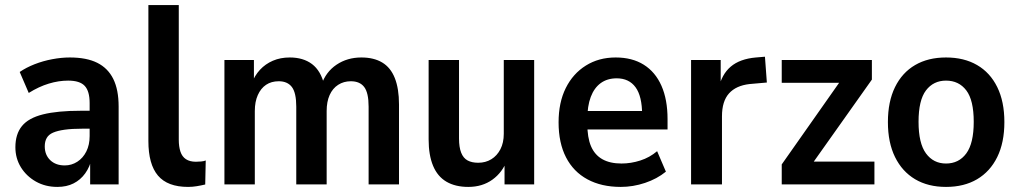

<svg xmlns="http://www.w3.org/2000/svg" viewBox="-20 -725 4005 755"><path d="M205.5 10Q158.5 10 121.2 -11Q84 -32 62.2 -67.2Q40.5 -102.5 40.5 -146Q40.5 -197.5 66.2 -229.2Q92 -261 149 -275.2Q206 -289.5 298 -289.5H346.5V-219H305Q263 -219 234.5 -215Q206 -211 188.8 -203.5Q171.5 -196 163.8 -182.5Q156 -169 156 -149.5Q156 -116 177.5 -95.2Q199 -74.5 234.5 -74.5Q261.5 -74.5 284 -89Q306.5 -103.5 319.5 -129.5Q332.5 -155.5 332.5 -190V-319.5Q332.5 -366.5 313.2 -387.2Q294 -408 248 -408Q210.5 -408 171.8 -396.2Q133 -384.5 93 -359.5L57.5 -442Q83 -459.5 116.2 -472.5Q149.5 -485.5 185.5 -492.2Q221.5 -499 254.5 -499Q320.5 -499 362.5 -478Q404.5 -457 425.5 -414.5Q446.5 -372 446.5 -306V0H334.5V-104H341.5Q333.5 -69 315 -43.2Q296.5 -17.5 269.2 -3.8Q242 10 205.5 10Z M719.5 10Q639 10 601.2 -34.5Q563.5 -79 563.5 -170.5V-705H683V-175.5Q683 -148.5 689.5 -128.8Q696 -109 711.2 -99Q726.5 -89 750 -89Q760 -89 771 -90Q782 -91 789 -94L787 0.5Q770 4.5 753.5 7.2Q737 10 719.5 10Z M862.5 0V-489H978.5V-395.5H969Q981 -427.5 1002.2 -450.5Q1023.5 -473.5 1053 -486.2Q1082.5 -499 1119.5 -499Q1172.5 -499 1207 -473Q1241.5 -447 1255 -391.5H1244Q1261 -442 1303.2 -470.5Q1345.5 -499 1401 -499Q1450 -499 1483 -479.2Q1516 -459.5 1532.5 -418Q1549 -376.5 1549 -314V0H1429.5V-305.5Q1429.5 -360 1412.2 -382.8Q1395 -405.5 1359.5 -405.5Q1331.5 -405.5 1309.8 -391.5Q1288 -377.5 1276.2 -351.2Q1264.5 -325 1264.5 -288.5V0H1145V-305.5Q1145 -360 1127.8 -382.8Q1110.5 -405.5 1076 -405.5Q1047 -405.5 1026.2 -391.5Q1005.5 -377.5 993.8 -351.2Q982 -325 982 -288.5V0Z M1821.5 10Q1770.5 10 1735.5 -10.5Q1700.5 -31 1683 -73Q1665.5 -115 1665.5 -176.5V-489H1785V-180.5Q1785 -146 1793.5 -124.5Q1802 -103 1818.8 -94Q1835.5 -85 1860.5 -85Q1889.5 -85 1912 -98.8Q1934.5 -112.5 1947.8 -138.2Q1961 -164 1961 -199V-489H2080.5V0H1964V-96.5H1974.5Q1956 -47 1916.2 -18.5Q1876.5 10 1821.5 10Z M2421 10Q2345 10 2290 -19.8Q2235 -49.5 2205.8 -106.2Q2176.5 -163 2176.5 -244Q2176.5 -322 2204.8 -378.8Q2233 -435.5 2283.8 -467.2Q2334.5 -499 2401 -499Q2466 -499 2511.5 -470.5Q2557 -442 2581 -387.8Q2605 -333.5 2605 -257V-216H2273V-288.5H2520L2505 -273Q2505 -346.5 2479.2 -381.8Q2453.5 -417 2405 -417Q2368 -417 2342.2 -398.2Q2316.5 -379.5 2303 -343.8Q2289.5 -308 2289.5 -255.5V-238.5Q2289.5 -184 2304 -150Q2318.5 -116 2348.5 -99Q2378.5 -82 2424 -82Q2461 -82 2497.8 -93.8Q2534.5 -105.5 2564 -130.5L2598.5 -50Q2563.5 -21.5 2516.5 -5.8Q2469.5 10 2421 10Z M2697.5 0V-489H2814V-374.5H2805Q2817.5 -432.5 2853.5 -463Q2889.5 -493.5 2952.5 -499L2988 -502L2995.5 -400.5L2927.5 -394.5Q2874.5 -388.5 2846.8 -357.8Q2819 -327 2819 -267.5V0Z M3054 0V-78.5L3301.5 -430.5V-399.5H3054V-489H3408.5V-412L3158 -58.5V-89.5H3418.5V0Z M3700 10Q3629.5 10 3578.5 -20.2Q3527.5 -50.5 3499.5 -107.5Q3471.5 -164.5 3471.5 -245Q3471.5 -325.5 3499.5 -382.5Q3527.5 -439.5 3578.5 -469.2Q3629.5 -499 3700 -499Q3771 -499 3822.2 -469.2Q3873.5 -439.5 3901.5 -382.5Q3929.5 -325.5 3929.5 -245Q3929.5 -164.5 3901.5 -107.5Q3873.5 -50.5 3822.2 -20.2Q3771 10 3700 10ZM3700 -82Q3750.5 -82 3779.8 -121.8Q3809 -161.5 3809 -246Q3809 -331 3779.8 -369.5Q3750.5 -408 3700 -408Q3650.5 -408 3621.2 -369.5Q3592 -331 3592 -246Q3592 -161.5 3621.2 -121.8Q3650.5 -82 3700 -82Z"/></svg>

Font: Nunito Sans 12pt ExtraLight SemiCondensed
Style: Regular
Weight: 200
Width: 4
Version: Version 3.101;gftools[0.9.27]